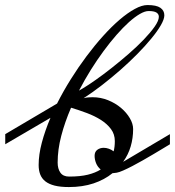

<svg xmlns="http://www.w3.org/2000/svg" viewBox="-20 -738 701 769"><path d="M447.8 -46.4Q442.9 -45.4 438.7 -45.2Q434.6 -44.9 430.7 -44.4Q398.4 -18.1 354.5 -3.4Q310.5 11.2 255.9 11.2Q222.2 11.2 199 5.4Q175.8 -0.5 161.6 -11.7Q147.5 -22.9 141.1 -39.3Q134.8 -55.7 134.8 -77.1Q134.8 -118.7 147.5 -166.5Q160.2 -214.4 182.1 -266.1L1 -160.2V-200.7L208.5 -323.2Q233.4 -372.6 263.7 -420.9Q293.9 -469.2 326.7 -512.9Q359.4 -556.6 393.3 -594.2Q427.2 -631.8 459.2 -659.2Q491.2 -686.5 519.8 -702.1Q548.3 -717.8 570.8 -717.8Q606.4 -717.8 622.3 -706.8Q638.2 -695.8 638.2 -676.8Q638.2 -661.1 624 -636.7Q609.9 -612.3 585.9 -583.3Q562 -554.2 530 -521.7Q498 -489.3 462.2 -457.8Q426.3 -426.3 388.4 -397Q350.6 -367.7 314.9 -344.7Q324.2 -347.2 333 -347.9Q341.8 -348.6 350.6 -348.6Q383.3 -348.6 412.8 -336.7Q442.4 -324.7 464.6 -305.9Q486.8 -287.1 500 -264.6Q513.2 -242.2 513.2 -221.2Q513.2 -184.6 503.4 -151.4Q493.7 -118.2 473.1 -89.8L660.6 -200.7V-160.2Q649.9 -153.8 632.6 -143.3Q615.2 -132.8 594.7 -120.6Q574.2 -108.4 552.2 -95.9Q530.3 -83.5 510.3 -73Q490.2 -62.5 473.6 -55.2Q457 -47.9 447.8 -46.4ZM439.9 -172.9Q439.9 -200.2 424.6 -220.9Q409.2 -241.7 384.3 -257.6Q359.4 -273.4 328.1 -285.2Q296.9 -296.9 264.6 -306.6Q239.7 -249 225.3 -193.8Q210.9 -138.7 210.9 -86.9Q210.9 -62 221.9 -46.4Q232.9 -30.8 256.8 -30.8Q301.3 -30.8 331.8 -38.3Q362.3 -45.9 383.3 -59.1Q370.6 -69.8 364.7 -84.7Q358.9 -99.6 358.9 -113.8Q358.9 -129.9 369.6 -137.9Q380.4 -146 395.5 -146Q405.3 -146 415.8 -142.3Q426.3 -138.7 435.1 -131.8Q439.9 -149.4 439.9 -172.9ZM575.2 -693.8Q560.5 -693.8 540.3 -682.1Q520 -670.4 496.3 -649.2Q472.7 -627.9 446.8 -598.4Q420.9 -568.8 394.8 -533.4Q368.7 -498 343.5 -457.8Q318.4 -417.5 296.4 -375L313 -384.8Q333.5 -397 364 -418.5Q394.5 -439.9 428.2 -466.6Q461.9 -493.2 495.6 -522.5Q529.3 -551.8 555.9 -579.6Q582.5 -607.4 599.4 -631.3Q616.2 -655.3 616.2 -670.9Q616.2 -681.6 606.7 -687.7Q597.2 -693.8 575.2 -693.8Z"/></svg>

Font: Meddon
Style: Regular
Weight: 400
Designer: Vernon Adams
Foundry: Vernon Adams
Version: Version 1.000